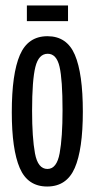

<svg xmlns="http://www.w3.org/2000/svg" viewBox="-20 -670 345 700"><path d="M152 10Q81 10 52 -57.5Q23 -125 23 -261Q23 -401 52.5 -469.5Q82 -538 153 -538Q224 -538 253 -470Q282 -402 282 -263Q282 -125 252.5 -57.5Q223 10 152 10ZM153 -54Q187 -54 197.5 -111.5Q208 -169 208 -268Q208 -380 197 -427Q186 -474 154 -474Q121 -474 109 -426Q97 -378 97 -266Q97 -168 107.5 -111Q118 -54 153 -54ZM78 -593V-650H228V-593Z"/></svg>

Font: Bricolage Grotesque 48pt Condensed Light
Style: Regular
Weight: 300
Width: 3
Designer: Mathieu Triay
Foundry: Atelier Triay
Version: Version 1.000; ttfautohint (v1.8.4.7-5d5b);gftools[0.9.32]